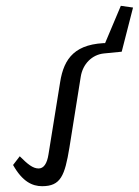

<svg xmlns="http://www.w3.org/2000/svg" viewBox="-20 -628 478 661"><path d="M125 13C189 13 203 -23 219 -120L258 -364C265 -408 297 -440 338 -444L399 -450L438 -602L396 -608L334 -461L364 -480H356C239 -480 200 -428 187 -345L147 -97C142 -64 130 -48 113 -48C93 -48 75 -63 48 -90L25 -60C57 -3 91 13 125 13Z"/></svg>

Font: Source Serif Variable
Style: Italic
Weight: 389
Italic angle: -12°
Designer: Frank Grießhammer
Foundry: Adobe Systems Incorporated
Version: Version 3.001;hotconv 1.0.111;makeotfexe 2.5.65597